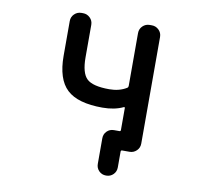

<svg xmlns="http://www.w3.org/2000/svg" viewBox="-93 -857 1186 1098"><g transform="rotate(10 500.0 -308.0)"><path d="M591.8 137.7Q567.4 137.7 550.8 121.1Q534.2 104.5 534.2 80.1V-68.4Q534.2 -92.8 550.8 -109.4Q567.4 -126 591.8 -126H624Q630.9 -126 630.9 -133.8V-261.7Q630.9 -263.7 628.9 -265.1Q627 -266.6 625 -265.6Q574.2 -241.2 503.9 -241.2Q432.6 -241.2 380.9 -255.9Q329.1 -270.5 297.4 -300.3Q265.6 -330.1 250 -378.9Q234.4 -427.7 234.4 -494.1V-696.3Q234.4 -720.7 251.5 -737.3Q268.6 -753.9 292 -753.9H301.8Q325.2 -753.9 342.3 -737.3Q359.4 -720.7 359.4 -696.3V-507.8Q359.4 -417 393.6 -384.3Q427.7 -351.6 524.4 -351.6Q583 -351.6 625 -377.9Q630.9 -381.8 630.9 -389.6V-696.3Q630.9 -720.7 647.9 -737.3Q665 -753.9 688.5 -753.9H701.2Q724.6 -753.9 741.7 -737.3Q758.8 -720.7 758.8 -696.3V-77.1Q758.8 -52.7 741.7 -36.1Q724.6 -19.5 701.2 -19.5H658.2Q650.4 -19.5 650.4 -11.7V80.1Q650.4 104.5 633.8 121.1Q617.2 137.7 592.8 137.7Z"/></g></svg>

Font: Rounded Mgen+ 1m medium
Style: Regular
Weight: 500
Designer: [Source Han Sans]
Ryoko NISHIZUKA  (kana & ideographs); Paul D. Hunt (Latin, Greek & Cyrillic); Wenlong ZHANG  (bopomofo
Version: Version 1.059.20150602